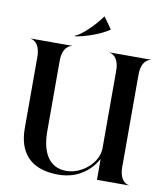

<svg xmlns="http://www.w3.org/2000/svg" viewBox="-104 -1077 1026 1173"><g transform="rotate(10 409.0 -490.0)"><path d="M576 -676V-196C576 -105.5 477.5 -21 381.5 -21C273.5 -21 225.5 -109.5 225.5 -240V-676C225.5 -769.5 279 -778.5 284.5 -778.5V-780H28V-778.5C33.5 -778.5 87 -769.5 87 -676V-234C87 -91.5 156.5 10 337 10C466.5 10 542 -66.5 576 -129.5V0H773.5V-1.5C768 -1.5 714.5 -10.5 714.5 -104V-676C714.5 -769.5 768 -778.5 773.5 -778.5V-780H517V-778.5C522.5 -778.5 576 -769.5 576 -676ZM447 -990C404.5 -931 334 -860.5 289 -842.5L291.5 -840C350 -848 448.5 -881.5 499 -918V-920.5L449.5 -990Z"/></g></svg>

Font: Beautique Display
Style: Bold
Weight: 700
Designer: Nhat-Quang Ngo
Version: Version 1.100;Glyphs 3.2.3 (3260)